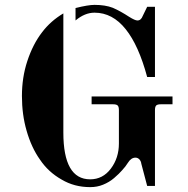

<svg xmlns="http://www.w3.org/2000/svg" viewBox="-20 -750 771 788"><path d="M290 -717ZM290 -717V-666C315.3 -687.3 341.3 -698 368 -698C417.3 -698 460 -675.3 496 -630C531.3 -586 560.7 -520.7 584 -434H616V-722H584L566 -685C561.3 -672.3 554 -666 544 -666C537.3 -666 526 -671 510 -681C486.7 -696.3 464.3 -708.7 443 -718C422.3 -726 397.3 -730 368 -730C350.7 -730 324.7 -725.7 290 -717ZM290 -717ZM240 -695C205.3 -674.3 176.3 -648.7 153 -618C127.7 -585.3 107.3 -545.7 92 -499C77.3 -454.3 70 -406.7 70 -356C70 -305.3 76.3 -258 89 -214C102.3 -167.3 120.7 -127.7 144 -95C166.7 -61 196.3 -33.7 233 -13C267.7 7.7 306.7 18 350 18C369.3 18 387 14.7 403 8C419.7 1.3 434.7 -7.7 448 -19C462.7 -31.7 473.7 -42.3 481 -51C491 -61.7 499 -72 505 -82C513.7 -96 524 -103 536 -103C542 -103 547.3 -100.7 552 -96C556.7 -90.7 559.3 -84.7 560 -78L584 13H616V-298C616 -307.3 617.7 -313.7 621 -317C624.3 -320.3 630.7 -322 640 -322H688V-354H356V-322H444C453.3 -322 459.7 -320.3 463 -317C466.3 -313.7 468 -307.3 468 -298V-161C468 -121.7 457 -87.3 435 -58C413 -28.7 384.7 -14 350 -14C276.7 -14 240 -78 240 -206Z"/></svg>

Font: Km Standard TT
Style: Bold
Weight: 700
Designer: Alexey Kryukov <alexios@thessalonica.org.ru>
Version: Version 2.0.2